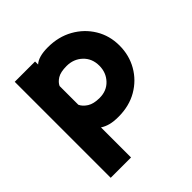

<svg xmlns="http://www.w3.org/2000/svg" viewBox="-179 -611 935 935"><g transform="rotate(-45 288.0 -144.0)"><path d="M57 189V-472H197V-451Q225 -477 290 -477Q363 -477 420 -445Q477 -413 510 -358.5Q543 -304 543 -236Q543 -169 511.5 -114Q480 -59 424 -26.5Q368 6 294 6Q261 6 238 0Q215 -6 197 -18V189ZM294 -124Q343 -124 373.5 -156.5Q404 -189 404 -236Q404 -286 371 -317Q338 -348 290 -348Q248 -348 226.5 -334.5Q205 -321 197 -303V-174Q206 -154 229.5 -139Q253 -124 294 -124Z"/></g></svg>

Font: Lil Grotesk Black
Style: Regular
Weight: 900
Designer: Bastien Sozeau
Foundry: NBR — Bastien Sozeau
Version: Version 3.003; ttfautohint (v1.8.4.7-5d5b);gftools[0.9.33]